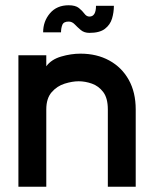

<svg xmlns="http://www.w3.org/2000/svg" viewBox="-20 -710 576 730"><path d="M496 0H390V-294Q390 -337 372.5 -360Q355 -383 329.5 -392Q304 -401 279 -401Q255 -401 226 -392Q197 -383 176.5 -359.5Q156 -336 156 -294V0H50V-500H156V-458Q175 -484 212.5 -495Q250 -506 286 -506Q348 -506 395.5 -480Q443 -454 469.5 -406.5Q496 -359 496 -294ZM320 -585Q300 -585 287 -596Q274 -607 264 -617.5Q254 -628 241 -628Q222 -628 217 -615.5Q212 -603 212 -587H144Q144 -629 170 -659.5Q196 -690 241 -690Q267 -690 280 -679.5Q293 -669 301 -658Q309 -647 320 -647Q345 -647 345 -688H413Q413 -663 406 -639.5Q399 -616 379 -600.5Q359 -585 320 -585Z"/></svg>

Font: Kulim Park SemiBold
Style: Regular
Weight: 600
Designer: Noponies / Dale Sattler
Foundry: Noponies
Version: Version 1.000; ttfautohint (v1.8.3)